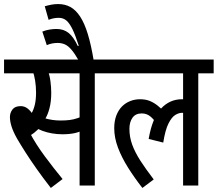

<svg xmlns="http://www.w3.org/2000/svg" viewBox="-20 -916 1075 948"><path d="M198 -554 217 -564Q225 -545 229 -515.5Q233 -486 233 -457Q233 -415 224.5 -382Q216 -349 202 -327L198 -316Q185 -294 166.5 -276Q148 -258 128 -246V-259Q157 -204 201.5 -144Q246 -84 289 -32L231 12Q192 -38 161 -82Q130 -126 106 -163.5Q82 -201 64 -232Q45 -266 37 -291.5Q29 -317 29 -338Q29 -359 41.5 -375.5Q54 -392 82 -392Q101 -392 116 -380.5Q131 -369 144 -348Q157 -327 167 -299L111 -321Q125 -338 135.5 -356Q146 -374 152 -399Q158 -424 158 -459Q158 -489 153.5 -517.5Q149 -546 141 -567L180 -554H0V-622H318V-554ZM448 -554V0H373V-554H300V-622H524V-554ZM279 -321Q304 -321 324 -323.5Q344 -326 364 -333Q384 -340 408 -351V-282Q377 -265 350 -259Q323 -253 288 -253Q262 -253 236.5 -257.5Q211 -262 189.5 -270Q168 -278 153 -288L166 -345Q182 -338 200 -332.5Q218 -327 238 -324Q258 -321 279 -321Z M370 -615Q349 -652 332.5 -671Q316 -690 300 -697Q284 -704 264 -704Q252 -704 238 -701.5Q224 -699 211 -693L189 -760Q206 -767 224.5 -770Q243 -773 259 -773Q294 -773 318.5 -753.5Q343 -734 364 -689L369 -690Q352 -743 337.5 -772.5Q323 -802 307.5 -815Q292 -828 270 -828Q257 -828 244.5 -825.5Q232 -823 220 -818L201 -885Q218 -890 234 -893Q250 -896 267 -896Q301 -896 327.5 -881.5Q354 -867 375.5 -834.5Q397 -802 413.5 -748Q430 -694 443 -615Z M512 -554V-622H1035V-554H959V0H884V-380L918 -344Q907 -354 897 -356.5Q887 -359 879 -359Q863 -359 845.5 -348.5Q828 -338 812 -306.5Q796 -275 786 -212L714 -230Q732 -334 775 -380Q818 -426 878 -426Q892 -426 904 -423Q916 -420 925 -416L928 -394L884 -413V-554ZM760 -296Q745 -321 725.5 -338.5Q706 -356 680 -356Q649 -356 634 -334.5Q619 -313 619 -280Q619 -239 633 -201Q647 -163 673.5 -122Q700 -81 739 -30L683 12Q644 -38 612.5 -88Q581 -138 562.5 -187Q544 -236 544 -283Q544 -319 554.5 -346Q565 -373 582.5 -390.5Q600 -408 623 -417Q646 -426 671 -426Q697 -426 717 -418.5Q737 -411 756.5 -396Q776 -381 797 -358Z"/></svg>

Font: Noto Sans ExtraCondensed
Style: Regular
Weight: 400
Width: 2
Designer: Monotype Design Team
Foundry: Monotype Imaging Inc.
Version: Version 2.013